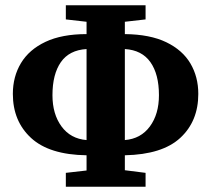

<svg xmlns="http://www.w3.org/2000/svg" viewBox="-20 -695 806 732"><path d="M180 -332Q180 -260 214.5 -213Q249 -166 310 -161V-508Q244 -504 212 -458Q180 -412 180 -332ZM586 -332Q586 -412 553.5 -458Q521 -504 456 -508V-161Q517 -166 551.5 -213Q586 -260 586 -332ZM231 17V-36L310 -45V-103Q168 -105 98.5 -169Q29 -233 29 -337Q29 -403 60 -454.5Q91 -506 153.5 -535.5Q216 -565 310 -565V-612L231 -621V-675H535V-621L456 -612V-565Q552 -564 614 -534Q676 -504 706 -453Q736 -402 736 -337Q736 -233 667.5 -169.5Q599 -106 456 -103V-46L535 -36V17Z"/></svg>

Font: Source Serif 4
Style: Bold
Weight: 700
Designer: Frank Grießhammer
Foundry: Adobe
Version: Version 4.005;hotconv 1.1.0;makeotfexe 2.6.0